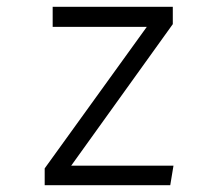

<svg xmlns="http://www.w3.org/2000/svg" viewBox="-20 -545 640 565"><path d="M189.5 -57.5H490.5L481 0H111.5V-49.5L412 -466H135V-525H488.5V-474Z"/></svg>

Font: Fira Code Light Light
Style: Regular
Weight: 300
Monospace: yes
Version: Version 5.002